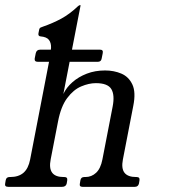

<svg xmlns="http://www.w3.org/2000/svg" viewBox="-46 -724 666 744"><path d="M342 -531.5Q355 -531.5 352 -517.5L348 -497.5Q346 -484.5 333 -484.5H100.5Q86.5 -484.5 88.5 -497.5L92.5 -517.5Q95.5 -531.5 109.5 -531.5ZM203.5 -38Q216.5 -38 214.5 -25L212.5 -13Q209.5 0 194.5 0H-14Q-29 0 -26 -13L-24 -25Q-22 -38 -9 -38H-7Q26 -38 45 -54.5Q64 -71 70.8 -106L146.2 -496Q151 -521 151.8 -539.2Q152.5 -557.5 143.8 -569.2Q135 -581 111 -583Q101 -584 103 -595L106 -610Q107 -615 110.9 -617.1Q114.8 -619.2 121 -621Q158.5 -634 191 -651.5Q223.5 -669 256 -699.8Q260.8 -704 263.5 -704H264.5Q266.5 -704 266.2 -702.8L199.5 -359.8Q211.2 -385 234.8 -405.6Q258.2 -426.2 290.4 -438.6Q322.5 -451 361.2 -451Q395.5 -451 424.2 -438.8Q453 -426.5 467 -396.5Q481 -366.5 470.5 -314L430.2 -106Q423.5 -71 436.5 -54.5Q449.5 -38 481.5 -38H483.5Q496.5 -38 494.5 -25L492.5 -13Q489.5 0 476.5 0H273.5Q260.5 0 263.5 -13L265.5 -25Q267.5 -38 280.5 -38H284.8Q308.8 -38 326.4 -54.5Q344 -71 350.8 -106L390.5 -311Q399.2 -355.8 385.4 -378.8Q371.5 -401.8 325.5 -401.8Q298.5 -401.8 268.8 -389.2Q239 -376.8 214.5 -344.2Q190 -311.8 178.8 -252.8L150.5 -107Q143.5 -72 156 -55Q168.5 -38 200.5 -38Z"/></svg>

Font: Young Serif Light
Style: Italic
Weight: 300
Italic angle: -10.979°
Designer: Bastien Sozeau
Foundry: NBR — Bastien Sozeau
Version: Version 5.001